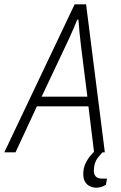

<svg xmlns="http://www.w3.org/2000/svg" viewBox="-56 -706 560 890"><path d="M-36 0 290 -686H343L430 0H380L354 -213H115L16 0ZM137 -258H349L319 -497Q318 -510 316 -525Q314 -540 312.5 -556Q311 -572 310 -587.5Q309 -603 307 -615H302Q296 -599 286.5 -577.5Q277 -556 267.5 -534.5Q258 -513 250 -497ZM391 164Q375 164 361 157.5Q347 151 338.5 137Q330 123 330 100Q330 76 338.5 56Q347 36 361 18.5Q375 1 390 -12H428L427 -8Q415 3 397 26Q379 49 379 86Q379 102 388 112Q397 122 418 122H440L435 150Q424 158 412 161Q400 164 391 164Z"/></svg>

Font: Archivo Condensed Thin
Style: Italic
Weight: 250
Width: 3
Italic angle: -10°
Designer: Hector Gatti
Foundry: Omnibus-Type
Version: Version 2.001